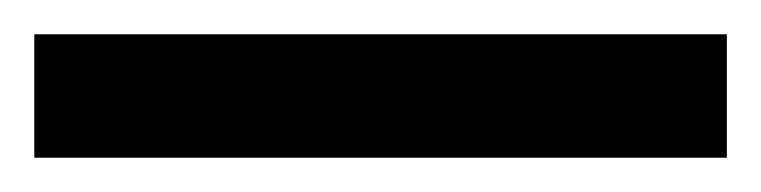

<svg xmlns="http://www.w3.org/2000/svg" viewBox="-22 70 444 112"><path d="M-2 162V90H402V162Z"/></svg>

Font: Noto Sans Tamil Condensed Black
Style: Regular
Weight: 900
Width: 3
Designer: Jelle Bosma - Monotype Design Team
Foundry: Monotype Imaging Inc.
Version: Version 2.004; ttfautohint (v1.8.4.7-5d5b)